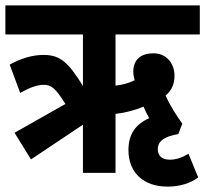

<svg xmlns="http://www.w3.org/2000/svg" viewBox="-20 -642 762 713"><path d="M95 -50 288 -179V0H409V-219C445 -223 482 -233 513 -246C519 -232 526 -217 534 -203C484 -181 457 -144 457 -85C457 1 515 51 602 51C648 51 686 39 716 17L680 -71C655 -56 633 -49 611 -49C584 -49 566 -61 566 -88C566 -120 594 -136 642 -144L657 -183C635 -213 611 -251 595 -287C621 -309 628 -335 628 -361C628 -404 601 -444 549 -444C505 -444 475 -422 475 -376C475 -365 477 -354 480 -344C460 -334 436 -327 409 -324V-514H722V-622H0V-514H288V-323C234 -410 204 -438 142 -438C99 -438 58 -425 16 -402L55 -297C85 -314 116 -327 142 -327C170 -327 185 -316 223 -256L34 -149Z"/></svg>

Font: Noto Sans Devanagari ExtraCondensed
Style: Bold
Weight: 700
Width: 2
Designer: Jelle Bosma - Monotype Design Team
Foundry: Monotype Imaging Inc.
Version: Version 2.004